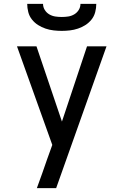

<svg xmlns="http://www.w3.org/2000/svg" viewBox="-20 -975 640 995"><path d="M171 0Q185 -38 198.5 -76Q212 -114 225 -152L251 -224L68 -735H169L301 -345L431 -735H532Q467 -551 401.5 -367.5Q336 -184 271 0ZM300 -815Q279 -815 257.5 -817.5Q236 -820 215.5 -827Q195 -834 177 -845.5Q159 -857 145.5 -874Q132 -891 126.5 -912.5Q121 -934 121 -955H203Q203 -938 212 -923.5Q221 -909 235.5 -900.5Q250 -892 266.5 -889.5Q283 -887 300 -887Q317 -887 333.5 -889.5Q350 -892 364.5 -900.5Q379 -909 388 -923.5Q397 -938 397 -955H479Q479 -934 473.5 -912.5Q468 -891 454.5 -874Q441 -857 423 -845.5Q405 -834 384.5 -827Q364 -820 342.5 -817.5Q321 -815 300 -815Z"/></svg>

Font: Iosevka Fixed Medium Extended
Style: Regular
Weight: 500
Width: 7
Monospace: yes
Designer: Belleve Invis
Foundry: Belleve Invis
Version: Version 24.1.1; ttfautohint (v1.8.4)